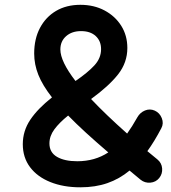

<svg xmlns="http://www.w3.org/2000/svg" viewBox="-20 -737 716 806"><path d="M75.7 -131.8Q75.7 -187.5 107.2 -234.4Q138.7 -281.2 198.2 -328.1Q158.2 -379.4 140.9 -423.1Q123.5 -466.8 123.5 -512.2Q123.5 -573.7 147.7 -619.6Q171.9 -665.5 215.3 -691.2Q258.8 -716.8 317.4 -716.8Q374.5 -716.8 418.9 -693.1Q463.4 -669.4 489 -628.7Q514.6 -587.9 514.6 -535.6Q514.6 -474.6 476.1 -425.3Q437.5 -376 362.3 -321.3Q393.6 -288.1 431.4 -252Q469.2 -215.8 513.7 -176.3Q534.7 -205.6 556.6 -244.6Q567.9 -264.6 588.6 -273.2Q609.4 -281.7 629.9 -272.5Q650.4 -263.2 659.2 -241Q668 -218.8 657.2 -198.7Q628.4 -143.6 598.6 -102.5Q619.1 -85.4 640.6 -67.9Q658.7 -53.2 660.6 -30.3Q662.6 -7.3 648.4 10.3Q634.3 27.8 611.1 29.8Q587.9 31.7 570.3 17.6Q545.9 -2.9 523.9 -21Q481.4 14.2 430.9 31.7Q380.4 49.3 317.4 49.3Q246.1 49.3 191.4 27.3Q136.7 5.4 106.2 -35.2Q75.7 -75.7 75.7 -131.8ZM233.4 -529.3Q233.4 -479.5 296.9 -397Q347.7 -431.6 376 -462.2Q404.3 -492.7 404.3 -530.8Q404.3 -564.9 381.8 -585.7Q359.4 -606.4 320.3 -606.4Q281.7 -606.4 257.6 -585.2Q233.4 -564 233.4 -529.3ZM187.5 -134.8Q187.5 -97.2 219.2 -78.6Q251 -60.1 304.2 -60.1Q378.4 -60.1 434.6 -97.2Q382.8 -141.6 340.8 -179.9Q298.8 -218.3 266.1 -252Q229 -222.2 208.3 -194.1Q187.5 -166 187.5 -134.8Z"/></svg>

Font: Mikhak-FD SemiBold
Style: Regular
Weight: 600
Designer: Amin Abedi
Version: Version 3.2